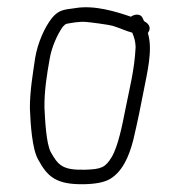

<svg xmlns="http://www.w3.org/2000/svg" viewBox="-20 -474 455 517"><path d="M345.2 -347C341.8 -283 329.2 -238.8 317.3 -178C309.7 -139 298 -79.7 280.7 -51C264 -23.6 253.8 -18.2 208.9 -17C148 -15.4 136.3 -29.4 116.4 -65C104.5 -88.3 101.2 -150.3 99.7 -185C99.2 -230 106.5 -274.7 113.5 -314C118.6 -346.7 134.9 -382.2 149.1 -402C153.3 -406.7 156.8 -409.3 159.5 -410C173.4 -412.5 193.4 -416.3 210.7 -415C224.1 -414 271.9 -407.7 283.2 -404.5C299.5 -399.9 319.5 -390.2 336.2 -386C341.2 -373.3 344.8 -363 345.2 -347ZM332.5 -429C293.8 -442.1 234.6 -461.3 181.7 -452C152 -448.1 138.3 -447.4 120.3 -426C100.6 -401.5 81.5 -359.2 74.7 -318C68.6 -276.6 60.2 -227.8 60.5 -182C62.2 -139 66.5 -73.5 82.4 -45C107.6 1.8 131.1 23.7 207.8 22C238.5 21.3 261.3 16.7 276.1 8C308.9 -11.3 327.4 -51.5 339.1 -98C349.2 -140.5 359.9 -192.1 367.7 -233.5C376.3 -278.5 391.4 -338.1 379 -382C379.1 -382.7 378.8 -383.7 378.2 -385C389.6 -400.8 378.6 -411.5 367.9 -417L365.2 -423C360.3 -438.1 343.2 -436.8 332.5 -429Z"/></svg>

Font: Just Breathe
Style: Obl1
Weight: 400
Foundry: Cannot Into Space Fonts
Version: Version 0.72